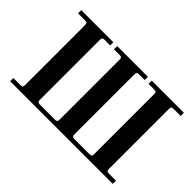

<svg xmlns="http://www.w3.org/2000/svg" viewBox="-114 -1036 1360 1360"><g transform="rotate(45 566.0 -356.0)"><path d="M62 0V-32H132Q146 -32 151 -37Q156 -42 156 -56V-656Q156 -670 151 -675Q146 -680 132 -680H62V-712H384V-680H328Q314 -680 309 -675Q304 -670 304 -656V-56Q304 -42 309 -37Q314 -32 328 -32H478Q492 -32 497 -37Q502 -42 502 -56V-656Q502 -670 497 -675Q492 -680 478 -680H422V-712H730V-680H674Q660 -680 655 -675Q650 -670 650 -656V-56Q650 -42 655 -37Q660 -32 674 -32H824Q838 -32 843 -37Q848 -42 848 -56V-656Q848 -670 843 -675Q838 -680 824 -680H768V-712H1090V-680H1020Q1006 -680 1001 -675Q996 -670 996 -656V-56Q996 -42 1001 -37Q1006 -32 1020 -32H1090V0Z"/></g></svg>

Font: Old Standard TT
Style: Bold
Weight: 700
Designer: Alexey Kryukov <alexios@thessalonica.org.ru>
Version: Version 2.2